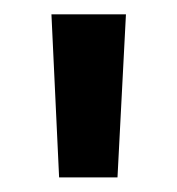

<svg xmlns="http://www.w3.org/2000/svg" viewBox="-20 -708 247 268"><path d="M155.8 -688 144 -460.4H62.5L51.8 -688Z"/></svg>

Font: Arimo Medium
Style: Regular
Weight: 500
Designer: Steve Matteson
Foundry: Monotype Imaging Inc.
Version: Version 1.33